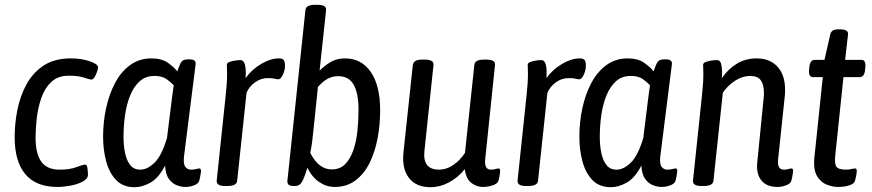

<svg xmlns="http://www.w3.org/2000/svg" viewBox="-20 -772 3630 799"><path d="M219 6Q130 6 85.5 -47Q41 -100 41 -201Q41 -258 52.5 -315.5Q64 -373 90.5 -421.5Q117 -470 162 -499.5Q207 -529 275 -529Q304 -529 329.5 -523.5Q355 -518 371.5 -509.5Q388 -501 388 -492Q388 -486 384 -474Q380 -462 374 -451.5Q368 -441 361 -441Q353 -441 329.5 -449Q306 -457 266 -457Q221 -457 193.5 -431Q166 -405 152 -364.5Q138 -324 133 -280Q128 -236 128 -200Q128 -132 152 -99Q176 -66 228 -66Q271 -66 298 -76.5Q325 -87 335 -87Q342 -87 344 -71.5Q346 -56 346 -45Q346 -28 324.5 -16.5Q303 -5 273.5 0.5Q244 6 219 6Z M540 7Q492 7 463.5 -22.5Q435 -52 422 -100Q409 -148 409 -203Q409 -264 421.5 -322Q434 -380 459 -427Q484 -474 522 -501.5Q560 -529 610 -529Q653 -529 679 -510.5Q705 -492 718 -475Q729 -508 736.5 -516.5Q744 -525 763 -525H769Q797 -525 794 -504L746 -123Q742 -89 751.5 -77.5Q761 -66 774 -66Q788 -66 796.5 -68.5Q805 -71 810 -71Q818 -71 816 -55Q815 -46 812.5 -34Q810 -22 808 -17Q804 -7 787 -0.5Q770 6 751 6Q735 6 716 -1Q697 -8 683 -27Q669 -46 667 -83Q640 -31 606 -12Q572 7 540 7ZM564 -66Q593 -66 623 -95Q653 -124 675 -198L696 -367Q698 -381 699.5 -393Q701 -405 703 -417Q692 -429 673.5 -442.5Q655 -456 623 -456Q586 -456 561.5 -434Q537 -412 522 -375.5Q507 -339 500.5 -294Q494 -249 494 -202Q494 -166 500.5 -135Q507 -104 522 -85Q537 -66 564 -66Z M916 2Q879 2 882 -22L919 -373Q925 -427 925 -463Q925 -477 924.5 -486Q924 -495 924 -502Q924 -510 934.5 -514Q945 -518 958.5 -520Q972 -522 981 -522Q1007 -522 1002 -447Q1028 -483 1067 -506Q1106 -529 1140 -529Q1155 -529 1160.5 -522.5Q1166 -516 1166 -498Q1166 -479 1157 -460.5Q1148 -442 1139 -442Q1132 -442 1122.5 -444.5Q1113 -447 1094 -447Q1066 -447 1041.5 -429.5Q1017 -412 1006 -386L967 -20Q965 2 927 2Z M1373 6Q1339 6 1309 -14Q1279 -34 1259 -74Q1246 -30 1236 -14Q1226 2 1209 2H1203Q1186 2 1180.5 -4Q1175 -10 1176 -20L1251 -730Q1253 -752 1291 -752H1302Q1339 -752 1337 -730L1310 -478Q1332 -500 1357 -514.5Q1382 -529 1416 -529Q1484 -529 1523 -472.5Q1562 -416 1562 -312Q1562 -252 1551 -195Q1540 -138 1517.5 -93Q1495 -48 1459 -21Q1423 6 1373 6ZM1360 -67Q1395 -67 1416.5 -89Q1438 -111 1450.5 -147.5Q1463 -184 1467.5 -228Q1472 -272 1472 -315Q1472 -383 1452 -419Q1432 -455 1388 -455Q1363 -455 1343 -444Q1323 -433 1303 -410L1284 -227Q1282 -205 1279 -182Q1276 -159 1271 -136Q1306 -67 1360 -67Z M1772 7Q1711 7 1681.5 -32Q1652 -71 1659 -138L1698 -502Q1700 -513 1709 -518.5Q1718 -524 1738 -524H1748Q1786 -524 1784 -502L1746 -141Q1739 -66 1807 -66Q1838 -66 1866.5 -85.5Q1895 -105 1915 -136L1954 -502Q1956 -524 1994 -524H2004Q2042 -524 2040 -502L1999 -108Q1995 -66 2023 -66Q2034 -66 2042 -68.5Q2050 -71 2055 -71Q2063 -71 2061 -55Q2060 -46 2057.5 -33Q2055 -20 2053 -17Q2049 -7 2029.5 -0.5Q2010 6 1988 6Q1965 6 1942.5 -10Q1920 -26 1914 -68Q1886 -33 1848.5 -13Q1811 7 1772 7Z M2168 2Q2131 2 2134 -22L2171 -373Q2177 -427 2177 -463Q2177 -477 2176.5 -486Q2176 -495 2176 -502Q2176 -510 2186.5 -514Q2197 -518 2210.5 -520Q2224 -522 2233 -522Q2259 -522 2254 -447Q2280 -483 2319 -506Q2358 -529 2392 -529Q2407 -529 2412.5 -522.5Q2418 -516 2418 -498Q2418 -479 2409 -460.5Q2400 -442 2391 -442Q2384 -442 2374.5 -444.5Q2365 -447 2346 -447Q2318 -447 2293.5 -429.5Q2269 -412 2258 -386L2219 -20Q2217 2 2179 2Z M2522 7Q2474 7 2445.5 -22.5Q2417 -52 2404 -100Q2391 -148 2391 -203Q2391 -264 2403.5 -322Q2416 -380 2441 -427Q2466 -474 2504 -501.5Q2542 -529 2592 -529Q2635 -529 2661 -510.5Q2687 -492 2700 -475Q2711 -508 2718.5 -516.5Q2726 -525 2745 -525H2751Q2779 -525 2776 -504L2728 -123Q2724 -89 2733.5 -77.5Q2743 -66 2756 -66Q2770 -66 2778.5 -68.5Q2787 -71 2792 -71Q2800 -71 2798 -55Q2797 -46 2794.5 -34Q2792 -22 2790 -17Q2786 -7 2769 -0.5Q2752 6 2733 6Q2717 6 2698 -1Q2679 -8 2665 -27Q2651 -46 2649 -83Q2622 -31 2588 -12Q2554 7 2522 7ZM2546 -66Q2575 -66 2605 -95Q2635 -124 2657 -198L2678 -367Q2680 -381 2681.5 -393Q2683 -405 2685 -417Q2674 -429 2655.5 -442.5Q2637 -456 2605 -456Q2568 -456 2543.5 -434Q2519 -412 2504 -375.5Q2489 -339 2482.5 -294Q2476 -249 2476 -202Q2476 -166 2482.5 -135Q2489 -104 2504 -85Q2519 -66 2546 -66Z M3215 6Q3171 6 3149 -20.5Q3127 -47 3131 -93L3158 -365Q3159 -371 3159 -376.5Q3159 -382 3159 -387Q3159 -420 3146 -438Q3133 -456 3101 -456Q3071 -456 3040.5 -437Q3010 -418 2988 -386L2949 -20Q2947 2 2909 2H2898Q2861 2 2864 -22L2901 -373Q2907 -427 2907 -463Q2907 -477 2906.5 -486Q2906 -495 2906 -502Q2906 -510 2916.5 -514Q2927 -518 2940.5 -520Q2954 -522 2963 -522Q2977 -522 2981 -506Q2985 -490 2985 -470Q2985 -459 2984 -447Q3010 -485 3046.5 -507Q3083 -529 3128 -529Q3184 -529 3215.5 -494.5Q3247 -460 3247 -399Q3247 -393 3247 -386.5Q3247 -380 3246 -373L3218 -108Q3214 -66 3242 -66Q3253 -66 3261 -68.5Q3269 -71 3274 -71Q3282 -71 3280 -55Q3279 -46 3276.5 -34Q3274 -22 3272 -17Q3268 -7 3250.5 -0.5Q3233 6 3215 6Z M3466 6Q3447 6 3422 -3Q3397 -12 3380.5 -38.5Q3364 -65 3369 -116L3404 -451H3364Q3344 -451 3347 -481L3348 -493Q3351 -523 3371 -523H3411L3435 -628Q3439 -650 3468 -650H3476Q3512 -650 3509 -628L3497 -523H3564Q3584 -523 3581 -493L3580 -481Q3577 -451 3557 -451H3490L3456 -126Q3452 -91 3460.5 -78.5Q3469 -66 3501 -66Q3512 -66 3523 -68.5Q3534 -71 3539 -71Q3547 -71 3545 -55Q3545 -51 3542 -36.5Q3539 -22 3537 -17Q3533 -7 3514 -0.5Q3495 6 3466 6Z"/></svg>

Font: Asap Condensed Condensed Regular
Style: Italic
Weight: 400
Width: 3
Italic angle: -6°
Designer: Pablo Cosgaya
Foundry: Omnibus-Type
Version: Version 3.001; ttfautohint (v1.8.4.7-5d5b)